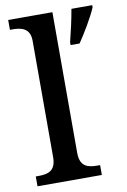

<svg xmlns="http://www.w3.org/2000/svg" viewBox="-86 -812 570 864"><g transform="rotate(-10 199.0 -380.0)"><path d="M14 0H308V-45H295C251 -45 216 -55 216 -117V-760H14V-715H27C66 -715 106 -706 106 -649V-117C106 -55 71 -45 27 -45H14ZM271 -613V-600H312C341 -642 380 -708 398 -750V-760H303C295 -713 282 -656 271 -613Z"/></g></svg>

Font: Noto Serif Ethiopic Medium
Style: Regular
Weight: 500
Designer: Monotype Design Team
Foundry: Monotype Imaging Inc.
Version: Version 2.102